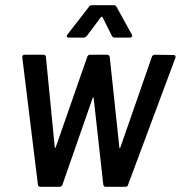

<svg xmlns="http://www.w3.org/2000/svg" viewBox="-20 -720 697 740"><path d="M245 -575H302C307 -575 312 -578 315 -582L369 -654C371 -656 374 -656 375 -654L411 -582C413 -578 417 -575 422 -575H480C488 -575 492 -581 488 -587L429 -694C426 -699 423 -700 418 -700H335C330 -700 326 -699 323 -694L240 -587C235 -581 237 -575 245 -575ZM136 0H210C215 0 220 -4 221 -9L337 -342C338 -346 340 -346 341 -342L378 -9C379 -3 382 0 388 0H463C469 0 473 -3 474 -9L656 -497C658 -503 656 -508 649 -508L577 -509C571 -509 567 -506 565 -500L444 -152C442 -148 440 -148 440 -152L403 -500C402 -505 399 -509 393 -509H327C321 -509 317 -505 316 -500L195 -153C194 -149 192 -149 191 -153L157 -500C157 -505 154 -509 148 -509H75C68 -509 65 -505 66 -498L126 -9C126 -3 130 0 136 0Z"/></svg>

Font: Barlow Semi Condensed Medium
Style: Italic
Weight: 500
Width: 4
Italic angle: -7°
Designer: Jeremy Tribby
Foundry: Tribby Type
Version: Version 1.422;hotconv 1.0.109;makeotfexe 2.5.65596